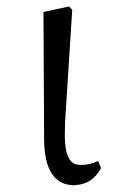

<svg xmlns="http://www.w3.org/2000/svg" viewBox="-20 -546 343 580"><path d="M203.1 13.7Q114.3 11.7 113.3 -125L111.3 -509.8L188.5 -526.4L198.2 -516.6Q176.8 -182.6 176.8 -180.7Q175.8 -155.3 175.8 -132.8Q176.8 -59.6 209 -49.8Q217.8 -47.9 227.5 -47.9Q252 -47.9 276.4 -59.6L285.2 -38.1Q260.7 7.8 212.9 12.7Q207 13.7 203.1 13.7Z"/></svg>

Font: GenYoMin JP Regular
Style: Regular
Weight: 400
Version: Version 1.001;PS 1;hotconv 16.6.51;makeotf.lib2.5.65220 DEVE